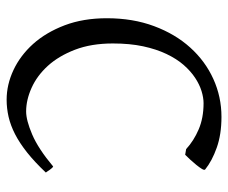

<svg xmlns="http://www.w3.org/2000/svg" viewBox="-74 -596 685 576"><g transform="rotate(90 268.0 -307.5)"><path d="M497.1 -103Q465.8 -69.8 437.3 -47.1Q408.7 -24.4 382.1 -10.7Q355.5 2.9 329.8 8.8Q304.2 14.6 278.8 14.6Q233.4 14.6 189.7 -5.9Q146 -26.4 111.3 -64.9Q76.7 -103.5 55.4 -159.4Q34.2 -215.3 34.2 -286.1Q34.2 -364.3 57.9 -427.7Q81.5 -491.2 122.1 -536.1Q162.6 -581.1 216.3 -605.5Q270 -629.9 330.1 -629.9Q382.8 -629.9 422.6 -615.7Q462.4 -601.6 487.8 -581.1Q490.7 -578.6 486.3 -571.3Q481.9 -564 474.4 -554.7Q466.8 -545.4 458.3 -536.1Q449.7 -526.9 443.8 -521L426.8 -523.9Q401.9 -546.9 367.7 -561.5Q333.5 -576.2 289.1 -576.2Q272.5 -576.2 252.7 -570.1Q232.9 -564 212.9 -550.8Q192.9 -537.6 174.3 -516.4Q155.8 -495.1 141.4 -464.8Q127 -434.6 118.4 -394.8Q109.9 -355 109.9 -304.2Q109.9 -239.3 128.7 -190.4Q147.5 -141.6 177 -109.1Q206.5 -76.7 242.9 -60.3Q279.3 -43.9 314 -43.9Q340.3 -43.9 382.8 -62Q425.3 -80.1 479 -125Q481.4 -124 484.1 -120.8Q486.8 -117.7 489.3 -114.3Q491.7 -110.8 493.7 -107.7Q495.6 -104.5 497.1 -103Z"/></g></svg>

Font: Gentium Plus CyrE
Style: Regular
Weight: 400
Designer: J. Victor Gaultney, Annie Olsen, Iska Routamaa, Becca Hirsbrunner
Foundry: SIL International
Version: Version 5.000